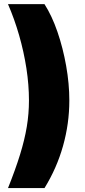

<svg xmlns="http://www.w3.org/2000/svg" viewBox="-20 -791 421 948"><path d="M19.5 137.7Q56.6 44.9 79.1 -28.1Q101.6 -101.1 112.3 -165.3Q123 -229.5 123 -294.9Q123 -371.6 110.4 -453.6Q97.7 -535.6 74.5 -616.5Q51.3 -697.3 19.5 -770.5H199.7Q236.3 -713.4 263.7 -633.8Q291 -554.2 306.6 -466.1Q322.3 -377.9 322.3 -294.9Q322.3 -181.2 291.3 -70.8Q260.3 39.6 199.7 137.7Z"/></svg>

Font: Inter 18pt Black
Style: Regular
Weight: 900
Designer: Rasmus Andersson
Foundry: rsms
Version: Version 4.001;git-66647c0bb